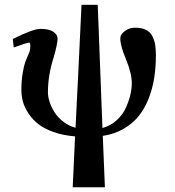

<svg xmlns="http://www.w3.org/2000/svg" viewBox="-20 -558 727 798"><path d="M318.8 -538.1H386.2L405.8 -25.9Q439.5 -35.2 464.6 -57.9Q489.7 -80.6 502.7 -109.1Q515.6 -137.7 521.7 -163.6Q527.8 -189.5 527.8 -211.9Q527.8 -252.4 503.9 -311Q480 -366.7 480 -398.9Q480 -415 498.8 -429Q517.6 -442.9 541 -442.9Q568.8 -442.9 586.9 -433.8Q605 -424.8 613.5 -407.2Q622.1 -389.6 625 -371.6Q627.9 -353.5 627.9 -328.1Q627.9 -277.8 620.8 -233.4Q613.8 -189 597.4 -147.5Q581.1 -106 555.9 -75Q530.8 -43.9 492.9 -22.2Q455.1 -0.5 407.2 6.8L416 220.2H282.2L292 8.8Q242.2 4.9 202.6 -9.3Q163.1 -23.4 138.7 -42.7Q114.3 -62 97.9 -87.2Q81.5 -112.3 75.2 -136Q68.8 -159.7 68.8 -184.1Q68.8 -222.2 74.2 -253.7Q79.6 -285.2 84.7 -299.3Q89.8 -313.5 98.1 -332Q106 -347.7 106 -365.2Q106 -380.9 102.1 -380.9Q92.8 -380.9 37.1 -360.8L33.2 -396Q117.2 -438 147.9 -438Q184.1 -438 201.7 -426Q219.2 -414.1 219.2 -397.9Q219.2 -375 203.1 -319.8Q179.2 -245.1 179.2 -174.8Q179.2 -156.2 186 -134.8Q192.9 -113.3 206.3 -91.8Q219.7 -70.3 242.7 -52.5Q265.6 -34.7 293.9 -26.9Q305.2 -245.1 318.8 -538.1Z"/></svg>

Font: Linux Libertine G
Style: Semibold
Weight: 600
Designer: Philipp H. Poll
Foundry: Philipp H. Poll
Version: Version 5.1.1